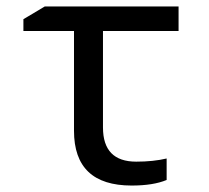

<svg xmlns="http://www.w3.org/2000/svg" viewBox="-20 -556 640 589"><path d="M527.8 -536.1V-460.9H295.9V-165Q295.9 -60.1 397.9 -60.1Q450.2 -60.1 491.2 -69.8V-3.9Q450.2 13.2 383.8 13.2Q207 13.2 207 -154.8V-460.9H51.8V-497.1L117.2 -536.1Z"/></svg>

Font: WenQuanYi Micro Hei Mono
Style: Regular
Weight: 400
Foundry: Ascender Corporation
Version: Version 0.2.0-beta